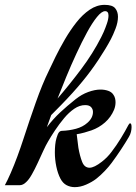

<svg xmlns="http://www.w3.org/2000/svg" viewBox="-49 -763 562 791"><path d="M-29 0Q-18 -20 -4.5 -51Q9 -82 22.5 -118.5Q36 -155 47 -189Q72 -266 98.5 -341Q125 -416 152 -471Q163 -495 180 -529.5Q197 -564 218.5 -601Q240 -638 265.5 -670.5Q291 -703 320.5 -723Q350 -743 382 -743Q414 -743 425.5 -729Q437 -715 437 -694Q437 -671 427 -645Q417 -619 408 -602Q388 -564 356.5 -516.5Q325 -469 291 -428Q274 -407 250 -380.5Q226 -354 202.5 -330Q179 -306 162 -289L144 -239Q170 -273 199 -300Q228 -327 262 -354Q287 -374 314.5 -384Q342 -394 365 -394Q382 -394 396.5 -389Q411 -384 418 -373Q423 -366 425 -358Q427 -350 427 -342Q427 -326 421 -311Q408 -280 383.5 -258.5Q359 -237 328 -226Q317 -222 299 -217Q281 -212 267 -210Q269 -196 270.5 -182Q272 -168 274 -154Q280 -120 289.5 -96Q299 -72 320 -72Q339 -72 371 -97Q394 -115 411 -138Q431 -164 449 -193.5Q467 -223 480 -248Q484 -255 487 -255Q493 -255 493 -239Q493 -230 490.5 -219.5Q488 -209 482 -199Q468 -175 449.5 -147Q431 -119 411 -92Q400 -77 383 -59Q366 -41 347 -26Q330 -13 306 -2.5Q282 8 259 8Q241 8 225.5 0Q210 -8 200 -27Q189 -48 183 -77Q177 -106 177 -135Q177 -151 178.5 -166.5Q180 -182 184 -195Q189 -212 194 -218Q199 -224 207 -224Q236 -225 264 -232.5Q292 -240 311 -257Q334 -277 334 -302Q334 -313 326.5 -321.5Q319 -330 302 -330Q279 -330 257 -315Q235 -300 215 -276Q195 -252 178 -226.5Q161 -201 149 -180Q140 -165 129 -141Q118 -117 106 -91Q94 -65 82 -44Q70 -23 59 -13Q46 0 32 0ZM188 -357Q238 -415 286 -479Q334 -543 368 -610Q371 -615 378 -631Q385 -647 391.5 -666Q398 -685 398 -699Q398 -717 384 -717Q370 -717 350.5 -693Q331 -669 309.5 -629.5Q288 -590 266 -542.5Q244 -495 224 -446.5Q204 -398 188 -357Z"/></svg>

Font: Playball
Style: Regular
Weight: 400
Designer: Robert E. Leuschke
Foundry: Robert E. Leuschke
Version: Version 1.010